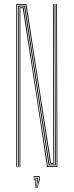

<svg xmlns="http://www.w3.org/2000/svg" viewBox="-20 -820 362 943"><path d="M60 0V-800H110L159.8 -473.8L230.5 -20H242L241 -477L240 -800H244L245 -477L246 -16H226.5L106 -796H64V0ZM68 0V-342.2V-792H103L223 -12H250L249 -477L248 -800H252L252.8 -477L254 -8H219L99 -788H72V-342.2V0ZM76 0V-342.2V-784H96L215 -4H258L256 -800H260L262 0H211L159.5 -343.8L92 -780H80V-342.2V0ZM160.8 103 171 65V49H145V45H175V65L163.2 103ZM151.2 103 155 65H145V61H159V65L153.5 103ZM156 103 163 65V57H145V53H167V65L158.2 103Z"/></svg>

Font: Big Shoulders Inline Display Thin Thin
Style: Regular
Weight: 250
Version: Version 2.002